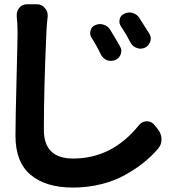

<svg xmlns="http://www.w3.org/2000/svg" viewBox="-20 -805 825 891"><path d="M404.3 -630.9Q398.4 -640.6 398.4 -651.4Q398.4 -657.2 400.4 -664.1Q405.3 -681.6 421.9 -688.5Q432.6 -693.4 444.3 -693.4Q452.1 -693.4 460.9 -690.4Q480.5 -684.6 491.2 -667Q516.6 -626 537.1 -589.8Q543 -579.1 543 -568.4Q543 -560.5 540 -552.7Q533.2 -534.2 514.6 -526.4Q504.9 -522.5 495.1 -522.5Q485.4 -522.5 476.6 -525.4Q458 -533.2 448.2 -551.8Q427.7 -594.7 404.3 -630.9ZM541 -683.6Q534.2 -693.4 534.2 -705.1Q534.2 -710.9 535.2 -715.8Q540 -734.4 556.6 -741.2Q568.4 -747.1 580.1 -747.1Q587.9 -747.1 594.7 -745.1Q615.2 -739.3 626 -722.7Q652.3 -682.6 673.8 -647.5Q679.7 -636.7 679.7 -626Q679.7 -618.2 676.8 -611.3Q670.9 -592.8 653.3 -584Q642.6 -579.1 631.8 -579.1Q624 -579.1 616.2 -582Q596.7 -587.9 586.9 -605.5Q564.5 -648.4 541 -683.6ZM57.6 -729.5Q57.6 -732.4 57.6 -735.4Q57.6 -753.9 69.3 -768.6Q84 -786.1 106.4 -785.2H151.4Q173.8 -785.2 188.5 -767.6Q201.2 -752.9 201.2 -734.4Q201.2 -731.4 201.2 -727.5Q196.3 -686.5 195.3 -653.3Q183.6 -396.5 183.6 -202.1Q183.6 -69.3 319.3 -69.3Q501 -69.3 625 -224.6Q638.7 -241.2 660.2 -242.2Q661.1 -242.2 662.1 -242.2Q681.6 -242.2 695.3 -226.6L711.9 -206.1Q729.5 -184.6 729.5 -158.2Q729.5 -133.8 713.9 -115.2Q683.6 -80.1 646.5 -50.3Q609.4 -20.5 560.5 6.8Q511.7 34.2 449.2 49.8Q386.7 65.4 318.4 65.4Q192.4 65.4 122.1 6.3Q51.8 -52.7 51.8 -174.8Q51.8 -247.1 56.6 -431.6Q61.5 -616.2 61.5 -653.3Q61.5 -693.4 57.6 -729.5Z"/></svg>

Font: Gen Jyuu Gothic P Bold
Style: Bold
Weight: 700
Designer: [Source Han Sans]
Ryoko NISHIZUKA  (kana & ideographs); Paul D. Hunt (Latin, Greek & Cyrillic); Wenlong ZHANG  (bopomofo
Version: Version 1.002.20150607